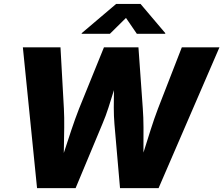

<svg xmlns="http://www.w3.org/2000/svg" viewBox="-20 -972 1154 992"><path d="M171.4 0 98.1 -727.5H292.5L310.1 -411.1Q312.5 -365.2 311.8 -312.5Q311 -259.8 310.1 -207Q310.1 -200.7 309.8 -194.3Q309.6 -188 309.6 -181.6Q328.6 -240.2 348.6 -300Q368.7 -359.9 388.7 -411.1L517.1 -727.5H695.3L717.8 -411.1Q721.2 -366.2 721.4 -314.7Q721.7 -263.2 721.2 -210.9Q721.2 -204.1 721.2 -197.3Q721.2 -190.4 721.2 -183.6Q739.3 -241.7 758.1 -300.8Q776.9 -359.9 796.4 -411.1L919.4 -727.5H1113.8L799.3 0H600.1L571.3 -331.1Q567.9 -371.6 567.9 -416Q567.9 -460.4 568.8 -506.3Q554.7 -460.4 540.5 -416.3Q526.4 -372.1 508.8 -331.1L370.6 0ZM547.9 -797.4H401.9L402.3 -800.8L580.1 -951.7H706.1L834 -800.8L833.5 -797.4H687L630.9 -879.4Z"/></svg>

Font: Inter Extra Bold
Style: Italic
Weight: 800
Italic angle: -9.39999°
Designer: Rasmus Andersson
Foundry: rsms
Version: Version 4.000;git-3c8e0fc